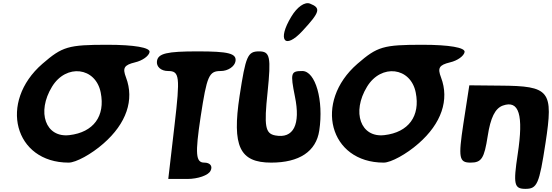

<svg xmlns="http://www.w3.org/2000/svg" viewBox="-20 -1085 3513 1222"><path d="M250 -679C-31 -435 71 -50 417 -50C463 -50 562 -104 638 -171C785 -299 836 -450 782 -592C759 -652 769 -671 839 -688C887 -699 928 -729 932 -754C936 -782 835 -800 664 -800C414 -800 377 -789 250 -679ZM621 -496C651 -346 575 -243 422 -225C270 -207 212 -371 311 -533C401 -681 589 -658 621 -496Z M979 -696C974 -661 1004 -633 1050 -633C1123 -633 1127 -598 1091 -290L1051 54H1172C1239 54 1306 31 1320 2C1335 -27 1318 -50 1280 -50C1226 -50 1221 -104 1257 -342C1297 -604 1310 -633 1385 -633C1431 -633 1474 -662 1479 -696C1486 -745 1434 -758 1238 -758C1042 -758 986 -745 979 -696Z M1505 -475C1456 -154 1505 -50 1706 -50C1885 -50 1992 -121 2012 -254C2041 -446 1988 -633 1904 -633C1831 -633 1827 -621 1857 -471C1894 -292 1848 -201 1732 -223C1668 -235 1660 -281 1683 -498C1706 -723 1699 -758 1629 -758C1556 -758 1544 -729 1505 -475ZM1834 -979C1743 -829 1792 -766 1905 -888C2017 -1009 2024 -1034 1953 -1062C1920 -1075 1871 -1041 1834 -979Z M2255 -679C1974 -435 2076 -50 2422 -50C2468 -50 2567 -104 2643 -171C2790 -299 2841 -450 2787 -592C2764 -652 2774 -671 2844 -688C2892 -699 2933 -729 2937 -754C2941 -782 2840 -800 2669 -800C2419 -800 2382 -789 2255 -679ZM2626 -496C2656 -346 2580 -243 2427 -225C2275 -207 2217 -371 2316 -533C2406 -681 2594 -658 2626 -496Z M2929 -296C2896 -79 2902 -50 2975 -50C3045 -50 3062 -77 3084 -219C3102 -336 3131 -395 3180 -413C3284 -450 3313 -354 3275 -104C3246 88 3252 117 3324 117C3399 117 3412 87 3452 -175C3503 -508 3481 -538 3163 -540L2967 -542Z"/></svg>

Font: Hussar Skorodowane
Style: Ky
Weight: 700
Foundry: Cannot Into Space Fonts
Version: Version 0.892